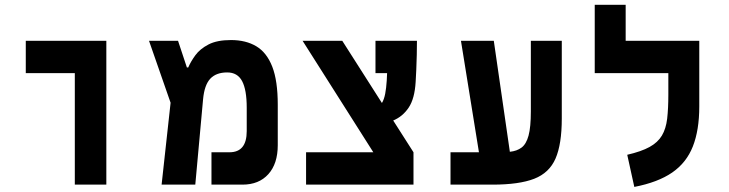

<svg xmlns="http://www.w3.org/2000/svg" viewBox="-20 -752 2970 782"><path d="M284.7 0V-454.1H85V-585.9H413.1V0Z M638.2 0 674.8 -333.5 586.9 -585.9H705.1L741.2 -477.1H746.6Q756.8 -501 775.6 -526.9Q794.4 -552.7 829.1 -570.8Q863.8 -588.9 920.9 -588.9Q981.4 -588.9 1023.9 -563.5Q1066.4 -538.1 1088.9 -480.5Q1111.3 -422.9 1111.3 -325.7V-160.6Q1111.3 -85.4 1073 -42.7Q1034.7 0 967.3 0H841.3V-131.8H914.6Q984.9 -131.8 984.9 -217.8V-313.5Q984.9 -386.2 966.1 -421.6Q947.3 -457 905.3 -457Q860.4 -457 836.4 -431.4Q812.5 -405.8 807.1 -347.7L775.4 0Z M1226.6 0V-131.8H1500.5L1212.4 -585.9H1374L1535.6 -332.5Q1544.4 -347.2 1548.8 -369.9Q1553.2 -392.6 1555.2 -424.3Q1556.2 -438.5 1556.6 -454.1H1509.3V-585.9H1678.2Q1678.2 -560.1 1677.5 -528.8Q1676.8 -497.6 1675.5 -468.3Q1674.3 -439 1672.9 -418.5Q1668.9 -350.1 1644.5 -313.7Q1620.1 -277.3 1581.5 -261.2L1664.1 -131.8V0Z M1814.9 0V-131.8H1930.7L1857.4 -585.9H1991.2L2056.6 -133.8Q2085.4 -136.7 2104.5 -151.1Q2123.5 -165.5 2132.8 -200Q2142.1 -234.4 2142.1 -297.9V-585.9H2268.1V-269Q2268.1 -165 2242.7 -106.4Q2217.3 -47.9 2155.8 -23.9Q2094.2 0 1985.8 0Z M2828.1 -585.9V-318.4Q2828.1 -222.2 2802 -155.8Q2775.9 -89.4 2717.8 -49.3Q2659.7 -9.3 2563.5 9.3L2534.7 -121.6Q2591.8 -134.8 2625.5 -153.3Q2659.2 -171.9 2675.8 -199.7Q2692.4 -227.5 2697.3 -268.6Q2702.1 -309.6 2702.1 -367.2V-454.1H2402.3V-732.4H2528.3V-585.9Z"/></svg>

Font: Cascadia Mono
Style: Bold
Weight: 700
Monospace: yes
Designer: Aaron Bell
Foundry: Saja Typeworks
Version: Version 2404.023; ttfautohint (v1.8.4)